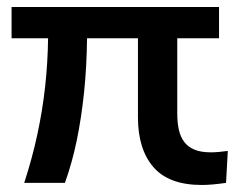

<svg xmlns="http://www.w3.org/2000/svg" viewBox="-20 -520 694 547"><path d="M555 7Q461 7 417 -44Q373 -95 373 -186V-411H228Q227 -329 219.5 -257Q212 -185 199 -121.5Q186 -58 165 1H49Q72 -70 86.5 -137.5Q101 -205 108.5 -272.5Q116 -340 117 -411H13V-500H604V-411H485V-197Q485 -171 489.5 -150.5Q494 -130 505 -115.5Q516 -101 534.5 -93.5Q553 -86 580 -86Q590 -86 602.5 -87Q615 -88 629 -90L624 1Q603 4 586 5.5Q569 7 555 7Z"/></svg>

Font: Nunito Sans 6pt SemiBold
Style: Regular
Weight: 600
Version: Version 3.101;gftools[0.9.27]